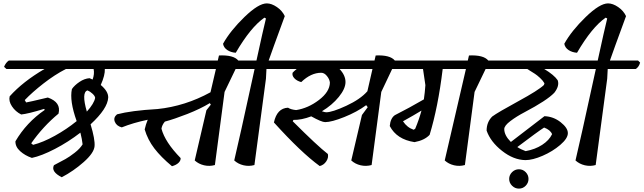

<svg xmlns="http://www.w3.org/2000/svg" viewBox="-20 -978 3794 1132"><path d="M738 -621 750 -609Q743 -583 724 -571H598Q600 -535 574 -477Q619 -439 618 -403Q615 -338 514 -245Q541 -156 537.5 -116Q534 -76 473.5 -22.5Q413 31 344 67Q279 34 298 -4Q342 -27 365.5 -40Q389 -53 420.5 -77.5Q452 -102 467 -127Q464 -156 454 -196Q383 -141 304 -100Q225 -59 168 -47Q127 -61 98.5 -87Q70 -113 71 -145Q136 -256 244 -330L240 -336Q146 -307 105 -303Q71 -320 50.5 -351Q30 -382 37 -410Q115 -497 242 -571H18L4 -584Q14 -609 32 -621ZM492 -320Q535 -368 541 -401Q540 -412 525.5 -425.5Q511 -439 496 -445Q459 -434 492 -320ZM164 -133 175 -124Q234 -139 303.5 -177.5Q373 -216 432 -264Q389 -384 404 -453Q419 -475 448.5 -495Q478 -515 508 -517Q514 -515 526 -509Q538 -542 532 -571H368Q302 -537 236 -485.5Q170 -434 126 -388L134 -374Q145 -375 262 -403Q342 -375 325 -308Q234 -233 164 -133Z M1498 -621 1510 -609Q1503 -583 1484 -571H1369L1304 -436L1247 -5Q1215 4 1183 -3.5Q1151 -11 1128 -32L1197 -328L1223 -361L1217 -370Q1161 -336 1084.5 -306Q1008 -276 952 -261Q935 -241 932 -219Q953 -140 1045 -46Q1046 -31 1032.5 -18Q1019 -5 994 2Q929 -52 890 -103Q851 -154 833 -215Q840 -246 851 -272Q765 -254 698 -227Q667 -235 657 -260Q647 -285 670 -304Q753 -326 907 -335H908Q1072 -352 1221 -434L1253 -571H621L607 -584Q617 -609 635 -621H1264L1271 -651Q1357 -655 1385 -621Z M1553 -958Q1581 -958 1612.5 -936.5Q1644 -915 1659 -883Q1580 -668 1564 -621H1730L1742 -609Q1735 -583 1716 -571H1551L1548 -514L1480 -5Q1448 4 1416 -3.5Q1384 -11 1361 -32Q1386 -135 1481 -571H1369L1356 -584Q1366 -610 1383 -621H1492Q1532 -805 1548 -869L1539 -874Q1458 -818 1370 -667Q1341 -669 1320 -683Q1299 -697 1295 -720Q1338 -797 1421 -877.5Q1504 -958 1553 -958Z M1897 -258Q1876 -258 1815 -292Q1757 -270 1710 -271L1706 -263Q1851 -118 1913 -70Q1918 -48 1903.5 -26.5Q1889 -5 1865 1Q1755 -79 1595 -256Q1613 -340 1678 -343Q1695 -332 1726 -329Q1797 -340 1860.5 -388.5Q1924 -437 1925 -491Q1923 -511 1907.5 -530Q1892 -549 1874 -549Q1813 -549 1756 -494Q1730 -501 1715.5 -516.5Q1701 -532 1705 -549Q1714 -559 1729 -571H1602L1588 -584Q1598 -609 1615 -621H2188L2195 -651Q2280 -655 2308 -621H2421L2433 -609Q2426 -583 2407 -571H2292L2228 -436L2171 -5Q2138 4 2106 -3.5Q2074 -11 2051 -32L2114 -300L2148 -346L2139 -358Q2085 -318 2010 -288Q1935 -258 1897 -258ZM1982 -571Q2017 -534 2017 -494.5Q2017 -455 1977.5 -406.5Q1938 -358 1878 -322Q1896 -316 1903 -316Q1939 -316 2022 -354.5Q2105 -393 2146 -440L2176 -571Z M2970 -621 2982 -609Q2975 -583 2956 -571H2843L2778 -436L2721 -5Q2689 4 2657 -3.5Q2625 -11 2602 -32L2727 -571H2590Q2563 -347 2513 -183Q2483 -151 2424 -140Q2319 -156 2278 -235Q2282 -281 2308 -299Q2393 -342 2479 -392Q2485 -432 2488 -476L2474 -571H2292L2278 -584Q2288 -609 2306 -621H2738L2745 -651Q2831 -655 2859 -621ZM2419 -213 2428 -219Q2451 -274 2465 -326Q2421 -299 2356 -263Q2380 -226 2419 -213Z M2992 -141 3190 -293Q3243 -291 3285.5 -257.5Q3328 -224 3328 -193Q3328 -162 3283 -123.5Q3238 -85 3179 -59.5Q3120 -34 3078 -34Q3008 -35 2940 -88.5Q2872 -142 2849 -208Q2849 -258 2882 -291Q2916 -316 3035.5 -381Q3155 -446 3187 -477L3190 -487Q3181 -503 3163.5 -519Q3146 -535 3133.5 -543Q3121 -551 3089 -571H2858L2845 -584Q2855 -610 2872 -621H3496L3508 -609Q3501 -583 3482 -571H3189Q3247 -536 3268 -505Q3280 -472 3248 -431Q3205 -386 3072 -316Q3026 -292 2989.5 -264.5Q2953 -237 2953 -217Q2953 -180 2992 -141ZM3188 -226Q3153 -204 3030 -111Q3051 -97 3079 -87Q3135 -97 3176.5 -124Q3218 -151 3235 -187Q3225 -212 3188 -226ZM2982 77Q2982 54 2999 37Q3016 20 3039.5 20Q3063 20 3079.5 37Q3096 54 3096 77Q3096 100 3079.5 117Q3063 134 3039.5 134Q3016 134 2999 117Q2982 100 2982 77Z M3565 -958Q3593 -958 3624.5 -936.5Q3656 -915 3671 -883Q3592 -668 3576 -621H3742L3754 -609Q3747 -583 3728 -571H3563L3560 -514L3492 -5Q3460 4 3428 -3.5Q3396 -11 3373 -32Q3398 -135 3493 -571H3381L3368 -584Q3378 -610 3395 -621H3504Q3544 -805 3560 -869L3551 -874Q3470 -818 3382 -667Q3353 -669 3332 -683Q3311 -697 3307 -720Q3350 -797 3433 -877.5Q3516 -958 3565 -958Z"/></svg>

Font: Tillana Medium
Style: Regular
Weight: 500
Designer: Lipi Raval (Devanagari, Latin), Jonny Pinhorn (Latin)
Foundry: Indian Type Foundry
Version: Version 2.003;PS 1.0;hotconv 1.0.79;makeotf.lib2.5.61930; tt